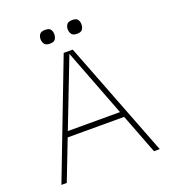

<svg xmlns="http://www.w3.org/2000/svg" viewBox="-128 -784 772 877"><g transform="rotate(-20 258.0 -345.5)"><path d="M20 0 236 -563H280L498 0H470L259 -550L46 0ZM115 -194 126 -221H391L402 -194ZM192 -624Q172 -624 165 -634.5Q158 -645 158 -658Q158 -671 165 -681Q172 -691 192 -691Q212 -691 218.5 -681Q225 -671 225 -658Q225 -645 218.5 -634.5Q212 -624 192 -624ZM324 -624Q304 -624 297 -634.5Q290 -645 290 -658Q290 -671 297 -681Q304 -691 324 -691Q344 -691 350.5 -681Q357 -671 357 -658Q357 -645 350.5 -634.5Q344 -624 324 -624Z"/></g></svg>

Font: Darker Grotesque Light
Style: Regular
Weight: 300
Designer: Gabriel Lam
Foundry: TypeRant
Version: Version 1.000;gftools[0.9.28]